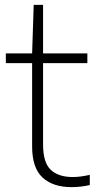

<svg xmlns="http://www.w3.org/2000/svg" viewBox="-20 -760 394 789"><path d="M274 9Q197.5 9 154.8 -30.5Q112 -70 112 -158.5V-500.5H4V-540.5H112L118.5 -740H157V-540.5H339V-500.5H157V-166Q157 -92.5 188.2 -62.5Q219.5 -32.5 279.5 -32.5Q309.5 -32.5 349 -41.5V0.5Q311 9 274 9Z"/></svg>

Font: Encode Sans XLt
Style: Regular
Weight: 200
Designer: Multiple Designers
Foundry: Impallari Type
Version: Version 3.002; ttfautohint (v1.8.3) -l 8 -r 50 -G 200 -x 14 